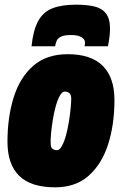

<svg xmlns="http://www.w3.org/2000/svg" viewBox="-20 -793 520 822"><path d="M216 9Q112 9 62 -40.5Q12 -90 12 -186Q12 -291 38.5 -376Q65 -461 122 -511Q179 -561 270 -561Q370 -561 420 -511Q470 -461 470 -365Q470 -260 443 -175.5Q416 -91 360 -41Q304 9 216 9ZM224 -150Q235 -150 245 -168Q255 -186 262.5 -213.5Q270 -241 275 -272Q280 -303 282.5 -330Q285 -357 285 -373Q284 -390 275.5 -395.5Q267 -401 257 -401Q246 -401 236 -383Q226 -365 218.5 -337.5Q211 -310 206 -279Q201 -248 198.5 -221Q196 -194 197 -178Q197 -161 205.5 -155.5Q214 -150 224 -150ZM306 -773Q351 -773 383.5 -765.5Q416 -758 433.5 -735.5Q451 -713 451 -670Q451 -638 442 -595H342Q343 -601 343.5 -604.5Q344 -608 344 -610Q344 -625 328.5 -634Q313 -643 285 -643Q255 -643 241 -636Q227 -629 222.5 -618Q218 -607 216 -595H115Q122 -664 143.5 -703Q165 -742 204.5 -757.5Q244 -773 306 -773Z"/></svg>

Font: Georama Semi Condensed Black
Style: Italic
Weight: 900
Width: 4
Italic angle: -9°
Designer: Jean-Baptiste Levee
Foundry: Production Type
Version: Version 1.000